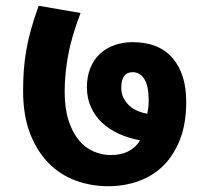

<svg xmlns="http://www.w3.org/2000/svg" viewBox="-20 -656 725 665"><path d="M439 -510Q530 -510 577.5 -455Q625 -400 625 -304Q625 -228 603.5 -173Q582 -118 545.5 -82Q509 -46 459.5 -28.5Q410 -11 355 -11Q296 -11 242.5 -30.5Q189 -50 148.5 -91Q108 -132 84 -194Q60 -256 60 -342Q60 -379 62.5 -413Q65 -447 71 -482Q77 -517 87.5 -554.5Q98 -592 114 -636L259 -611Q227 -527 215.5 -462Q204 -397 204 -339Q204 -280 217.5 -238.5Q231 -197 253 -170.5Q275 -144 304 -131.5Q333 -119 363 -119Q401 -119 426.5 -133Q452 -147 465 -170Q426 -177 392 -192.5Q358 -208 333.5 -231Q309 -254 295 -285Q281 -316 281 -354Q281 -391 293 -420.5Q305 -450 326 -469.5Q347 -489 376 -499.5Q405 -510 439 -510ZM400 -352Q400 -332 408 -316.5Q416 -301 428.5 -289.5Q441 -278 457 -271.5Q473 -265 490 -262Q492 -271 493.5 -282Q495 -293 495 -309Q495 -358 480 -382Q465 -406 439 -406Q400 -406 400 -352Z"/></svg>

Font: Ek Mukta ExtraBold
Style: Regular
Weight: 800
Designer: Girish Dalvi and Yashodeep Gholap
Foundry: Ek Type
Version: Version 2.538;PS 1.002;hotconv 16.6.51;makeotf.lib2.5.65220;